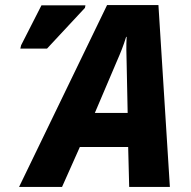

<svg xmlns="http://www.w3.org/2000/svg" viewBox="-20 -735 750 755"><path d="M55 0H224L294 -157H484L488 0H648L603 -715H401ZM60 -544H165L314 -704L316 -714H143L63 -557ZM353 -291 439 -493C454 -527 466 -557 476 -590H478C476 -555 477 -522 478 -487L482 -291Z"/></svg>

Font: Noto Sans SemiCondensed ExtraBold
Style: Italic
Weight: 800
Width: 4
Italic angle: -12°
Designer: Monotype Design Team
Foundry: Monotype Imaging Inc.
Version: Version 2.013